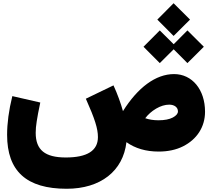

<svg xmlns="http://www.w3.org/2000/svg" viewBox="-20 -937 1305 1187"><path d="M1053.2 -714.8 1154.8 -815.9 1053.2 -917 952.6 -815.9ZM967.8 -546.9 1053.7 -632.3 1138.7 -546.9 1240.2 -647.9 1138.7 -749 1053.7 -663.6 967.8 -749 867.2 -647.9ZM1056.2 -479C942.4 -479 832 -396 740.2 -250C726.6 -298.8 707 -354 681.6 -409.2L510.7 -326.7C566.9 -200.7 585.4 -141.6 585.4 -89.4C585.4 -5.4 519 36.6 386.7 36.6C258.3 36.6 200.7 -9.8 200.7 -115.7C200.7 -136.2 202.6 -160.2 207 -187C210.9 -213.9 218.3 -252.4 229 -303.2L56.2 -342.8C34.2 -254.4 23.9 -173.3 23.9 -103.5C23.9 121.6 144 230 392.1 230C602.1 230 741.2 120.1 761.7 -58.1C815.9 -19.5 882.3 0 960.9 0C1018.1 0 1068.4 -10.7 1111.3 -32.2C1197.3 -75.2 1247.6 -152.3 1247.6 -246.1C1247.6 -383.8 1167.5 -479 1056.2 -479ZM1026.4 -290C1058.1 -290 1080.1 -273.4 1080.1 -248.5C1080.1 -234.4 1069.3 -221.7 1048.3 -210.4C1026.9 -199.2 997.1 -193.4 959.5 -193.4C928.7 -193.4 901.9 -197.8 877.9 -206.1C895 -229 917.5 -249 945.3 -265.6C973.1 -281.7 1000 -290 1026.4 -290Z"/></svg>

Font: Estedad Black
Style: Regular
Weight: 900
Designer: Amin Abedi
Version: Version 7.3